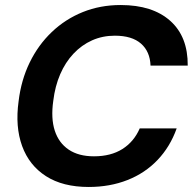

<svg xmlns="http://www.w3.org/2000/svg" viewBox="-20 -732 767 764"><path d="M333 12Q230 12 163 -31Q96 -74 68 -151Q40 -228 54 -329Q64 -413 98 -483Q132 -553 186 -604.5Q240 -656 309.5 -684Q379 -712 460 -712Q587 -712 657.5 -649Q728 -586 727 -471H579Q577 -527 541 -558.5Q505 -590 437 -590Q388 -590 346.5 -571.5Q305 -553 272.5 -518.5Q240 -484 219.5 -436.5Q199 -389 192 -331Q182 -261 198 -212Q214 -163 253.5 -136.5Q293 -110 354 -110Q421 -110 467 -139Q513 -168 536 -221H683Q657 -148 607 -95.5Q557 -43 487 -15.5Q417 12 333 12Z"/></svg>

Font: DM Sans 36pt
Style: Bold Italic
Weight: 700
Italic angle: -10°
Designer: Colophon Foundry, Jonny Pinhorn
Foundry: Colophon Foundry
Version: Version 4.004;gftools[0.9.30]